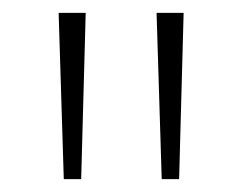

<svg xmlns="http://www.w3.org/2000/svg" viewBox="-20 -734 377 298"><path d="M79 -456 71 -714H113L106 -456ZM231 -456 223 -714H265L258 -456Z"/></svg>

Font: Noto Sans Khmer ExtraCondensed ExtraLight
Style: Regular
Weight: 250
Width: 2
Designer: Danh Hong and the Monotype Design Team
Foundry: Monotype Imaging Inc.
Version: Version 2.004